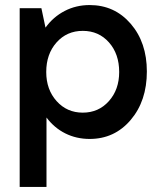

<svg xmlns="http://www.w3.org/2000/svg" viewBox="-20 -532 624 752"><path d="M331.1 12.2Q279.3 12.2 235.8 -9.5Q192.4 -31.2 162.1 -71.8V200.2H57.1V-500H142.1L158.2 -423.8Q188.5 -465.8 233.2 -489Q277.8 -512.2 331.1 -512.2Q428.7 -512.2 491.9 -439Q555.2 -365.7 555.2 -252Q555.2 -136.7 491.9 -62.3Q428.7 12.2 331.1 12.2ZM446.8 -250Q446.8 -320.8 406.7 -366Q366.7 -411.1 304.2 -411.1Q241.7 -411.1 201.4 -365.7Q161.1 -320.3 161.1 -250Q161.1 -181.2 201.7 -136Q242.2 -90.8 304.2 -90.8Q366.2 -90.8 406.5 -136Q446.8 -181.2 446.8 -250Z"/></svg>

Font: Apfel Grotezk Mittel
Style: Regular
Weight: 500
Designer: Luigi Gorlero
Foundry: © 2023, Luigi Gorlero & Collletttivo
Version: Version 2.000;Glyphs 3.2 (3217)